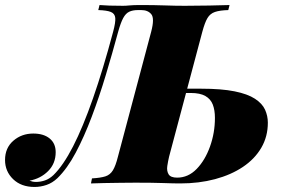

<svg xmlns="http://www.w3.org/2000/svg" viewBox="-82 -728 1122 762"><path d="M589 -106Q585 -89 582 -69.5Q579 -50 587 -36.5Q595 -23 621 -23Q665 -23 698.5 -57.5Q732 -92 751.5 -146.5Q771 -201 771 -260Q771 -291 762.5 -313Q754 -335 733 -347Q712 -359 675 -359H604L608 -376H716Q797 -376 849 -365.5Q901 -355 930 -336Q959 -317 970 -292.5Q981 -268 981 -241Q981 -186 955 -141.5Q929 -97 882 -65.5Q835 -34 771.5 -17Q708 0 633 0Q607 0 566.5 -1.5Q526 -3 456 -3Q429 -3 396 -2.5Q363 -2 331.5 -1.5Q300 -1 279 0L283 -20Q317 -22 336 -28Q355 -34 366 -52Q377 -70 386 -106L518 -602Q532 -655 518.5 -671.5Q505 -688 479 -688H465Q445 -688 431 -681.5Q417 -675 407 -656.5Q397 -638 387 -602Q364 -517 338 -430.5Q312 -344 282 -264.5Q252 -185 218.5 -122Q185 -59 146 -21Q126 -2 102.5 6Q79 14 55 14Q2 14 -30 -17Q-62 -48 -62 -93Q-62 -141 -29 -169.5Q4 -198 50 -198Q91 -198 115 -178.5Q139 -159 139 -124Q139 -79 109 -49Q79 -19 35 -11Q40 -9 46.5 -7.5Q53 -6 61 -6Q79 -6 96.5 -12Q114 -18 130 -33Q169 -71 208 -147Q247 -223 287 -337.5Q327 -452 367 -602Q377 -639 375.5 -656.5Q374 -674 358 -680.5Q342 -687 308 -688L313 -708Q345 -705 406 -705Q418 -705 432.5 -706.5Q447 -708 475 -708Q530 -708 572 -706.5Q614 -705 651 -705Q701 -705 747.5 -706Q794 -707 829 -708L824 -688Q790 -687 771 -680.5Q752 -674 741.5 -656.5Q731 -639 721 -602Z"/></svg>

Font: Playfair Display Black
Style: Italic
Weight: 900
Italic angle: -14°
Designer: Claus Eggers Sørensen
Foundry: Claus Eggers Sørensen
Version: Version 1.203